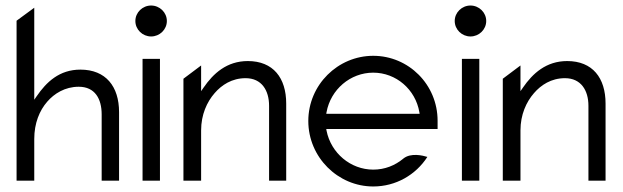

<svg xmlns="http://www.w3.org/2000/svg" viewBox="-20 -664 2256 695"><path d="M40 -10H104V-161C104 -218 123 -264 151 -296C176 -325 215 -350 265 -350C324 -350 348 -306 348 -250V-10H411V-258C411 -351 363 -412 271 -412C195 -412 148 -367 113 -316L104 -303V-636L40 -589Z M470 -588C470 -557 496 -532 527 -532C558 -532 584 -557 584 -588C584 -619 558 -644 527 -644C496 -644 470 -619 470 -588ZM496 -10H559V-451H496Z M644 -10H708V-192C708 -249 729 -295 757 -327C782 -356 819 -381 869 -381C927 -381 954 -337 954 -281V-10H1016V-289C1016 -382 969 -443 877 -443C801 -443 752 -398 717 -347L708 -334V-427L644 -379Z M1096 -226C1096 -95 1203 11 1331 11C1413 11 1485 -31 1527 -96C1511 -101 1467 -112 1440 -90C1410 -65 1373 -50 1331 -50C1249 -50 1178 -110 1162 -191L1161 -197H1564V-227C1564 -358 1459 -462 1331 -462C1203 -462 1096 -357 1096 -226ZM1161 -252 1162 -258C1177 -340 1248 -401 1331 -401C1414 -401 1484 -340 1498 -258L1499 -252Z M1626 -588C1626 -557 1652 -532 1683 -532C1714 -532 1740 -557 1740 -588C1740 -619 1714 -644 1683 -644C1652 -644 1626 -619 1626 -588ZM1652 -10H1715V-451H1652Z M1800 -10H1864V-192C1864 -249 1885 -295 1913 -327C1938 -356 1975 -381 2025 -381C2083 -381 2110 -337 2110 -281V-10H2172V-289C2172 -382 2125 -443 2033 -443C1957 -443 1908 -398 1873 -347L1864 -334V-427L1800 -379Z"/></svg>

Font: Charger Sport
Style: Lit
Weight: 300
Designer: Jasper
Foundry: Cannot Into Space Fonts
Version: Version 1.1